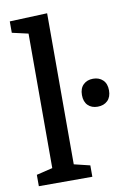

<svg xmlns="http://www.w3.org/2000/svg" viewBox="-87 -827 588 880"><g transform="rotate(-10 207.0 -387.0)"><path d="M196 -774V-71L270 -53V0H21V-53L96 -71V-697L21 -714V-767ZM288 -377Q288 -408 305.5 -425Q323 -442 351 -442Q379 -442 396.5 -425Q414 -408 414 -377Q414 -346 396.5 -329Q379 -312 350 -312Q322 -312 305 -329Q288 -346 288 -377Z"/></g></svg>

Font: Bitter Pro Medium
Style: Regular
Weight: 500
Designer: Sol Matas, and Bitter project Authors
Foundry: Sol Matas
Version: Version 1.010